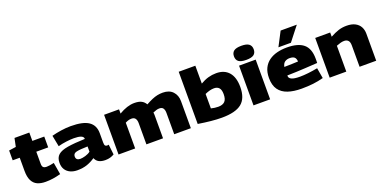

<svg xmlns="http://www.w3.org/2000/svg" viewBox="-14 -1633 4946 2485"><g transform="rotate(-20 2459.0 -390.0)"><path d="M312 10Q246 10 199 -11.5Q152 -33 127 -83.5Q102 -134 102 -218V-398H5V-533L102 -547L126 -662H330V-547H494V-398H330V-232Q330 -197 344.5 -183Q359 -169 392 -169Q412 -169 436 -173Q460 -177 493 -184L521 -20Q465 -5 415 2.5Q365 10 312 10Z M563 -160Q563 -231 605 -267.5Q647 -304 738 -319Q829 -334 977 -339V-340Q977 -369 943 -382.5Q909 -396 845 -396Q801 -396 741 -388.5Q681 -381 627 -366L597 -520Q656 -536 726 -546.5Q796 -557 860 -557Q1029 -557 1106.5 -504Q1184 -451 1184 -343V-215Q1184 -182 1193 -171Q1202 -160 1217 -160Q1223 -160 1229.5 -160.5Q1236 -161 1242 -163L1258 -23Q1234 -8 1203 1Q1172 10 1136 10Q1083 10 1048 -8Q1013 -26 996 -67Q944 -31 885.5 -10.5Q827 10 750 10Q697 10 654.5 -9Q612 -28 587.5 -65.5Q563 -103 563 -160ZM776 -170Q776 -141 792 -128.5Q808 -116 835 -116Q864 -116 906 -128Q948 -140 977 -163V-235Q869 -233 822.5 -222Q776 -211 776 -170Z M1318 0V-547H1524V-489Q1639 -557 1735 -557Q1797 -557 1833 -538.5Q1869 -520 1891 -482Q1940 -509 1978.5 -525.5Q2017 -542 2052.5 -549.5Q2088 -557 2127 -557Q2217 -557 2265.5 -505Q2314 -453 2314 -373V0H2085V-294Q2085 -333 2070 -356.5Q2055 -380 2017 -380Q1995 -380 1973.5 -373Q1952 -366 1928 -356Q1930 -346 1930.5 -335.5Q1931 -325 1931 -316V0H1702V-293Q1702 -332 1686 -355.5Q1670 -379 1633 -379Q1611 -379 1590.5 -373Q1570 -367 1547 -355V0Z M2416 -21V-740H2645V-494Q2701 -527 2754 -542Q2807 -557 2864 -557Q2976 -557 3037 -486.5Q3098 -416 3098 -283Q3098 -128 3013 -59Q2928 10 2739 10Q2672 10 2591 2Q2510 -6 2416 -21ZM2645 -152Q2695 -139 2744 -139Q2804 -139 2834 -169Q2864 -199 2864 -269Q2864 -329 2840 -356Q2816 -383 2771 -383Q2715 -383 2645 -351Z M3292 -585Q3219 -585 3187.5 -609Q3156 -633 3156 -682Q3156 -730 3187.5 -754.5Q3219 -779 3292 -779Q3364 -779 3396 -754.5Q3428 -730 3428 -682Q3428 -633 3396.5 -609Q3365 -585 3292 -585ZM3177 0V-547H3406V0Z M3838 10Q3730 10 3651 -16.5Q3572 -43 3529 -103Q3486 -163 3486 -264Q3486 -344 3513.5 -399.5Q3541 -455 3589.5 -490Q3638 -525 3701.5 -541Q3765 -557 3836 -557Q3991 -557 4065.5 -494.5Q4140 -432 4140 -295Q4140 -284 4140 -266Q4140 -248 4139 -234Q4071 -230 3964.5 -223.5Q3858 -217 3721 -214Q3721 -211 3721 -206Q3721 -176 3756 -159.5Q3791 -143 3870 -143Q3921 -143 3984 -150Q4047 -157 4115 -170L4140 -26Q4069 -7 3997.5 1.5Q3926 10 3838 10ZM3722 -331Q3776 -332 3828.5 -333.5Q3881 -335 3913 -337Q3910 -379 3889.5 -397Q3869 -415 3824 -415Q3787 -415 3759.5 -397Q3732 -379 3722 -331ZM3737 -596 3838 -790H4061L3909 -596Z M4226 0V-547H4432V-489Q4497 -524 4548 -540.5Q4599 -557 4659 -557Q4730 -557 4776.5 -532.5Q4823 -508 4845 -466.5Q4867 -425 4867 -373V0H4638V-294Q4638 -342 4618 -362.5Q4598 -383 4563 -383Q4537 -383 4511.5 -375.5Q4486 -368 4455 -356V0Z"/></g></svg>

Font: Georama Extended ExtraBold
Style: Regular
Weight: 800
Width: 7
Designer: Jean-Baptiste Levee
Foundry: Production Type
Version: Version 1.000